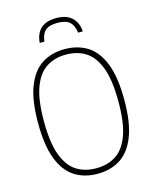

<svg xmlns="http://www.w3.org/2000/svg" viewBox="-136 -1028 906 1128"><g transform="rotate(-15 316.5 -464.5)"><path d="M316.5 9Q237 9 178 -28.2Q119 -65.5 86.5 -148.8Q54 -232 54 -370Q54 -508 86.8 -591.2Q119.5 -674.5 178.5 -711.8Q237.5 -749 316.5 -749Q396 -749 455 -711.8Q514 -674.5 546.5 -591.2Q579 -508 579 -370Q579 -232 546.2 -148.8Q513.5 -65.5 454.5 -28.2Q395.5 9 316.5 9ZM316.5 -24.5Q384.5 -24.5 435.2 -56Q486 -87.5 514.5 -162.8Q543 -238 543 -368Q543 -500.5 514.5 -576.2Q486 -652 435.2 -684Q384.5 -716 316.5 -716Q248.5 -716 197.8 -684.2Q147 -652.5 118.5 -577.5Q90 -502.5 90 -372Q90 -239.5 118.5 -163.8Q147 -88 197.8 -56.2Q248.5 -24.5 316.5 -24.5ZM185.5 -822Q189.5 -878 222 -908Q254.5 -938 315.5 -938Q376.5 -938 410 -907.8Q443.5 -877.5 447.5 -822H419Q413.5 -866.5 390 -887.8Q366.5 -909 315.5 -909Q264.5 -909 241.5 -887.8Q218.5 -866.5 214 -822Z"/></g></svg>

Font: Encode Sans SmCnd Th
Style: Regular
Weight: 100
Width: 4
Designer: Multiple Designers
Foundry: Impallari Type
Version: Version 3.002; ttfautohint (v1.8.3) -l 8 -r 50 -G 200 -x 14 